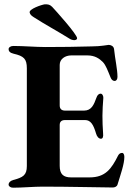

<svg xmlns="http://www.w3.org/2000/svg" viewBox="-20 -869 615 894"><path d="M20 -640C20 -631 26 -623 43 -619C91 -608 105 -595 105 -551V-96C105 -53 87 -43 42 -31C27 -27 20 -18 20 -10C20 -2 28 5 41 5C82 5 138 0 179 0C297 0 471 4 505 4C514 4 524 0 527 -9C541 -55 559 -105 559 -138C559 -147 556 -157 549 -157C541 -157 535 -154 530 -145C499 -83 471 -43 397 -43H311C275 -43 258 -58 258 -97V-287C258 -302 266 -310 283 -310H376C402 -310 415 -289 427 -248C431 -233 440 -223 450 -223C458 -223 462 -231 460 -249C458 -275 457 -305 457 -330C457 -355 459 -386 461 -411C462 -425 455 -433 449 -433C441 -433 433 -427 429 -414C417 -381 406 -354 371 -354H283C268 -354 258 -361 258 -378V-567C258 -594 283 -611 312 -611H387C422 -611 443 -596 459 -580C473 -565 481 -542 495 -508C499 -497 507 -492 514 -492C521 -492 527 -499 527 -511C527 -546 516 -593 511 -641C509 -655 495 -660 486 -660C481 -660 450 -653 408 -653C346 -651 260 -650 192 -650C146 -650 91 -655 42 -655C29 -655 20 -648 20 -640ZM118 -811C120 -803 124 -797 137 -789C188 -756 251 -722 302 -690C309 -685 318 -682 327 -682C335 -683 339 -686 339 -691C339 -709 239 -820 223 -837C212 -848 204 -849 189 -849C173 -847 115 -827 118 -811Z"/></svg>

Font: EB Garamond
Style: Bold
Weight: 700
Designer: Georg Duffner and Octavio Pardo
Foundry: Georg Duffner
Version: Version 1.000;PS 001.000;hotconv 1.0.88;makeotf.lib2.5.64775